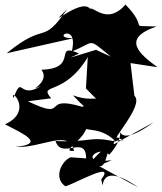

<svg xmlns="http://www.w3.org/2000/svg" viewBox="-20 -583 709 840"><path d="M289 105C248 122 213 196 266 232C312 219 488 117 423 202C443 292 388 99 585 237L388 130C469 196 422 12 520 32L495 18C376 112 310 187 469 118C312 137 414 47 458 94C547 -5 484 -56 484 39C526 -86 456 95 652 -48L479 48C461 32 613 -123 568 -164L551 -307L669 -289C597 -342 504 -413 665 -467C530 -473 638 -451 529 -563C451 -473 391 -554 374 -545C331 -596 165 -435 275 -544C158 -377 188 -496 9 -350L302 -416C192 -413 327 -492 294 -358C399 -398 358 -423 465 -335L400 -365L288 -331L326 -349C209 -401 329 -282 161 -278C206 -220 83 -175 160 -207C60 -144 80 -262 39 -154C20 -204 130 -98 2 -39C86 4 180 46 48 60C163 66 282 -21 304 77C233 83 372 21 361 -49C323 12 402 -48 488 37C367 10 383 41 223 34C249 118 356 3 357 110ZM204 -153C145 -222 259 -158 364 -333L356 -196L498 -52C387 -207 423 -122 299 -166C396 -63 354 -128 378 -125L339 -116C154 -171 287 -51 102 -140Z"/></svg>

Font: Asimov Silicon
Style: Regular
Weight: 400
Designer: Google
Version: Version 2.000980; 2014